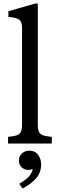

<svg xmlns="http://www.w3.org/2000/svg" viewBox="-20 -820 341 1097"><path d="M26 0V-38L48 -41Q84 -45 95 -59.5Q106 -74 106 -106V-663Q106 -699 85.5 -710Q65 -721 28 -723V-756L182 -800H196V-106Q196 -74 207 -59.5Q218 -45 253 -41L276 -38V0ZM109 257 90 230Q125 209 143.5 190Q162 171 167 145Q156 151 142 151Q120 151 104 136Q88 121 88 97Q88 73 105 57Q122 41 147 41Q181 41 198 65Q215 89 215 119Q215 165 187.5 197.5Q160 230 109 257Z"/></svg>

Font: Hedvig Letters Serif 14pt
Style: Regular
Weight: 400
Designer: Alexander Örn & Tor Weibull
Foundry: Kanon Foundry
Version: Version 1.000; ttfautohint (v1.8.4.7-5d5b)